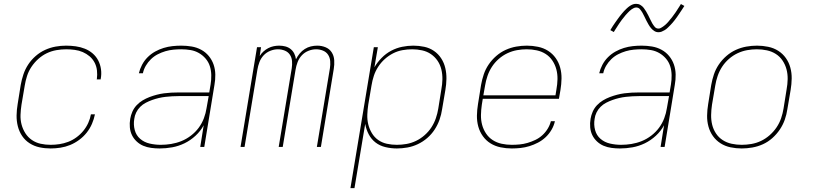

<svg xmlns="http://www.w3.org/2000/svg" viewBox="-20 -766 4240 1001"><path d="M244 8Q214 8 186 2Q158 -4 134.5 -19Q111 -34 95.5 -57Q80 -80 73 -107.5Q66 -135 66.5 -164.5Q67 -194 72 -223L88 -323Q93 -351 102 -378Q111 -405 127 -429.5Q143 -454 166 -474Q189 -494 215.5 -506Q242 -518 269.5 -523Q297 -528 325 -528Q350 -528 375 -524.5Q400 -521 422.5 -512Q445 -503 463 -487.5Q481 -472 492 -451Q503 -430 506.5 -405Q510 -380 505 -354Q505 -354 505 -353.5Q505 -353 505 -352H484Q484 -353 484.5 -353.5Q485 -354 485 -354Q488 -377 485.5 -399Q483 -421 473 -440Q463 -459 447 -472.5Q431 -486 411.5 -494.5Q392 -503 369.5 -506Q347 -509 325 -509Q300 -509 274 -504.5Q248 -500 224 -488.5Q200 -477 179.5 -458.5Q159 -440 144 -417.5Q129 -395 121 -370Q113 -345 109 -320L92 -220Q88 -194 87 -167.5Q86 -141 92.5 -116.5Q99 -92 112.5 -71Q126 -50 146.5 -36Q167 -22 192 -16.5Q217 -11 244 -11Q267 -11 290 -14.5Q313 -18 335.5 -26.5Q358 -35 378.5 -50Q399 -65 414.5 -84Q430 -103 440 -125Q450 -147 454 -170H475Q470 -145 459.5 -120.5Q449 -96 432 -74.5Q415 -53 392.5 -36.5Q370 -20 345.5 -10Q321 0 295 4Q269 8 244 8Z M812 8Q790 8 768 5Q746 2 727 -6Q708 -14 692.5 -28.5Q677 -43 668 -61.5Q659 -80 657 -102Q655 -124 659 -147Q662 -165 670 -183.5Q678 -202 692 -217Q706 -232 723.5 -242.5Q741 -253 759.5 -260Q778 -267 797 -272Q816 -277 835 -279.5Q854 -282 873 -283Q892 -284 911 -284H1071L1078 -326Q1082 -350 1081.5 -374.5Q1081 -399 1074 -421Q1067 -443 1052 -460.5Q1037 -478 1017 -489.5Q997 -501 973.5 -505Q950 -509 925 -509Q905 -509 884 -507Q863 -505 842.5 -499Q822 -493 802.5 -483Q783 -473 767 -457.5Q751 -442 740 -423Q729 -404 725 -384H704Q709 -406 720.5 -428Q732 -450 749.5 -467.5Q767 -485 788.5 -497Q810 -509 833 -516Q856 -523 879 -525.5Q902 -528 925 -528Q953 -528 979.5 -523.5Q1006 -519 1029 -506.5Q1052 -494 1068.5 -474Q1085 -454 1093.5 -429.5Q1102 -405 1102.5 -377.5Q1103 -350 1098 -323L1045 0H1024L1042 -113Q1026 -83 999.5 -58.5Q973 -34 942 -19Q911 -4 878 2Q845 8 812 8ZM818 -11Q845 -11 872.5 -15.5Q900 -20 926 -30.5Q952 -41 975.5 -59Q999 -77 1016 -100Q1033 -123 1043 -149.5Q1053 -176 1057 -203L1068 -265H911Q894 -265 877 -264Q860 -263 842.5 -261Q825 -259 808 -255Q791 -251 774 -245Q757 -239 740.5 -230.5Q724 -222 711 -209Q698 -196 690 -179.5Q682 -163 680 -146Q675 -116 682.5 -88Q690 -60 711 -42Q732 -24 760.5 -17.5Q789 -11 818 -11Z M1234 0 1320 -520H1341L1334 -474Q1342 -487 1353.5 -497.5Q1365 -508 1378.5 -515Q1392 -522 1406.5 -525Q1421 -528 1435 -528Q1452 -528 1467.5 -524Q1483 -520 1495 -510.5Q1507 -501 1514 -487Q1521 -473 1523 -457Q1531 -473 1542.5 -487Q1554 -501 1569 -510.5Q1584 -520 1600.5 -524Q1617 -528 1634 -528Q1657 -528 1677.5 -519.5Q1698 -511 1709.5 -493Q1721 -475 1722.5 -452Q1724 -429 1720 -406L1653 0H1632L1700 -410Q1703 -429 1701.5 -447.5Q1700 -466 1690.5 -480.5Q1681 -495 1664 -502Q1647 -509 1628 -509Q1608 -509 1588 -501Q1568 -493 1553.5 -477.5Q1539 -462 1531.5 -442Q1524 -422 1521 -403L1454 0H1433L1501 -410Q1504 -429 1502.5 -447.5Q1501 -466 1491.5 -480.5Q1482 -495 1465 -502Q1448 -509 1429 -509Q1409 -509 1389 -501Q1369 -493 1354.5 -477.5Q1340 -462 1332.5 -442Q1325 -422 1322 -403L1255 0Z M1807 215 1929 -520H1950L1932 -415Q1947 -441 1969.5 -464Q1992 -487 2019.5 -501.5Q2047 -516 2076.5 -522Q2106 -528 2135 -528Q2164 -528 2192 -522Q2220 -516 2242.5 -500.5Q2265 -485 2280 -462Q2295 -439 2301.5 -411.5Q2308 -384 2307.5 -355Q2307 -326 2302 -297L2285 -197Q2281 -169 2271.5 -142Q2262 -115 2246 -90.5Q2230 -66 2207.5 -46.5Q2185 -27 2158.5 -14.5Q2132 -2 2104 3Q2076 8 2049 8Q2019 8 1989.5 1Q1960 -6 1938 -23Q1916 -40 1902.5 -65.5Q1889 -91 1884 -120L1828 215ZM2049 -11Q2074 -11 2099.5 -15.5Q2125 -20 2149 -31.5Q2173 -43 2194 -61.5Q2215 -80 2229.5 -102.5Q2244 -125 2252.5 -150Q2261 -175 2265 -200L2281 -300Q2286 -326 2286.5 -352.5Q2287 -379 2281 -404Q2275 -429 2261 -449.5Q2247 -470 2226.5 -484Q2206 -498 2180.5 -503.5Q2155 -509 2129 -509Q2104 -509 2078.5 -504.5Q2053 -500 2029.5 -488Q2006 -476 1986 -458Q1966 -440 1951.5 -417.5Q1937 -395 1929 -370.5Q1921 -346 1917 -321L1900 -221Q1896 -195 1895 -168.5Q1894 -142 1900 -117.5Q1906 -93 1919 -71.5Q1932 -50 1952 -36Q1972 -22 1997 -16.5Q2022 -11 2049 -11Z M2648 8Q2618 8 2589.5 2Q2561 -4 2537.5 -18.5Q2514 -33 2497.5 -56Q2481 -79 2473.5 -106.5Q2466 -134 2466.5 -163.5Q2467 -193 2472 -223L2488 -323Q2493 -351 2502 -378Q2511 -405 2527.5 -429.5Q2544 -454 2567 -474Q2590 -494 2616.5 -506Q2643 -518 2671 -523Q2699 -528 2727 -528Q2756 -528 2785 -522Q2814 -516 2837.5 -501Q2861 -486 2877 -463.5Q2893 -441 2900.5 -413.5Q2908 -386 2907.5 -356.5Q2907 -327 2902 -297L2894 -251H2497L2492 -220Q2488 -193 2487.5 -166.5Q2487 -140 2493.5 -115.5Q2500 -91 2514 -70Q2528 -49 2549 -35.5Q2570 -22 2595.5 -16.5Q2621 -11 2648 -11Q2669 -11 2689.5 -13Q2710 -15 2730.5 -21Q2751 -27 2771 -36.5Q2791 -46 2807.5 -61Q2824 -76 2835.5 -95Q2847 -114 2852 -134H2873Q2868 -111 2855.5 -89.5Q2843 -68 2825 -51Q2807 -34 2785 -22.5Q2763 -11 2740 -4Q2717 3 2694 5.5Q2671 8 2648 8ZM2500 -269H2876L2881 -300Q2886 -327 2886.5 -353.5Q2887 -380 2880.5 -404.5Q2874 -429 2860 -450Q2846 -471 2825 -484.5Q2804 -498 2778.5 -503.5Q2753 -509 2726 -509Q2701 -509 2675.5 -504.5Q2650 -500 2625.5 -488.5Q2601 -477 2580 -458.5Q2559 -440 2544.5 -417.5Q2530 -395 2521.5 -370Q2513 -345 2509 -320Z M3212 8Q3190 8 3168 5Q3146 2 3127 -6Q3108 -14 3092.5 -28.5Q3077 -43 3068 -61.5Q3059 -80 3057 -102Q3055 -124 3059 -147Q3062 -165 3070 -183.5Q3078 -202 3092 -217Q3106 -232 3123.5 -242.5Q3141 -253 3159.5 -260Q3178 -267 3197 -272Q3216 -277 3235 -279.5Q3254 -282 3273 -283Q3292 -284 3311 -284H3471L3478 -326Q3482 -350 3481.5 -374.5Q3481 -399 3474 -421Q3467 -443 3452 -460.5Q3437 -478 3417 -489.5Q3397 -501 3373.5 -505Q3350 -509 3325 -509Q3305 -509 3284 -507Q3263 -505 3242.5 -499Q3222 -493 3202.5 -483Q3183 -473 3167 -457.5Q3151 -442 3140 -423Q3129 -404 3125 -384H3104Q3109 -406 3120.5 -428Q3132 -450 3149.5 -467.5Q3167 -485 3188.5 -497Q3210 -509 3233 -516Q3256 -523 3279 -525.5Q3302 -528 3325 -528Q3353 -528 3379.5 -523.5Q3406 -519 3429 -506.5Q3452 -494 3468.5 -474Q3485 -454 3493.5 -429.5Q3502 -405 3502.5 -377.5Q3503 -350 3498 -323L3445 0H3424L3442 -113Q3426 -83 3399.5 -58.5Q3373 -34 3342 -19Q3311 -4 3278 2Q3245 8 3212 8ZM3218 -11Q3245 -11 3272.5 -15.5Q3300 -20 3326 -30.5Q3352 -41 3375.5 -59Q3399 -77 3416 -100Q3433 -123 3443 -149.5Q3453 -176 3457 -203L3468 -265H3311Q3294 -265 3277 -264Q3260 -263 3242.5 -261Q3225 -259 3208 -255Q3191 -251 3174 -245Q3157 -239 3140.5 -230.5Q3124 -222 3111 -209Q3098 -196 3090 -179.5Q3082 -163 3080 -146Q3075 -116 3082.5 -88Q3090 -60 3111 -42Q3132 -24 3160.5 -17.5Q3189 -11 3218 -11ZM3413 -598Q3401 -598 3391 -604.5Q3381 -611 3374 -619.5Q3367 -628 3361.5 -637.5Q3356 -647 3350.5 -657.5Q3345 -668 3340 -679Q3335 -690 3329.5 -699.5Q3324 -709 3316.5 -718Q3309 -727 3297 -727Q3292 -727 3289.5 -726Q3287 -725 3282.5 -723Q3278 -721 3273 -717.5Q3268 -714 3262 -708.5Q3256 -703 3253 -699.5Q3250 -696 3247 -693Q3244 -690 3241 -686.5Q3238 -683 3235.5 -679.5Q3233 -676 3229.5 -672Q3226 -668 3223 -664Q3220 -660 3216.5 -655Q3213 -650 3209.5 -645Q3206 -640 3202.5 -634.5Q3199 -629 3195.5 -623.5Q3192 -618 3188 -612Q3184 -606 3180 -599L3162 -609Q3169 -621 3175.5 -631Q3182 -641 3188.5 -650Q3195 -659 3201 -667.5Q3207 -676 3212.5 -683Q3218 -690 3223.5 -696.5Q3229 -703 3234 -708.5Q3239 -714 3247.5 -722Q3256 -730 3264.5 -735.5Q3273 -741 3280.5 -743.5Q3288 -746 3297 -746Q3309 -746 3319 -740Q3329 -734 3336 -725Q3343 -716 3348.5 -706.5Q3354 -697 3359.5 -686.5Q3365 -676 3370 -665Q3375 -654 3380.5 -644.5Q3386 -635 3393.5 -626Q3401 -617 3413 -617Q3418 -617 3420.5 -618Q3423 -619 3427.5 -621.5Q3432 -624 3437 -627.5Q3442 -631 3448 -636Q3454 -641 3457 -644.5Q3460 -648 3463 -651Q3466 -654 3468.5 -657.5Q3471 -661 3474 -664.5Q3477 -668 3480.5 -672Q3484 -676 3487 -680.5Q3490 -685 3493.5 -689.5Q3497 -694 3500.5 -699Q3504 -704 3507.5 -709.5Q3511 -715 3514.5 -720.5Q3518 -726 3522 -732Q3526 -738 3530 -745L3548 -735Q3541 -724 3534 -713.5Q3527 -703 3521 -694Q3515 -685 3509 -676.5Q3503 -668 3497.5 -661Q3492 -654 3486.5 -647.5Q3481 -641 3476 -636Q3471 -631 3462.5 -622.5Q3454 -614 3445.5 -609Q3437 -604 3429.5 -601Q3422 -598 3413 -598Z M3847 8Q3817 8 3788.5 2Q3760 -4 3736.5 -19Q3713 -34 3697 -56.5Q3681 -79 3673.5 -106.5Q3666 -134 3666.5 -163.5Q3667 -193 3672 -223L3688 -323Q3693 -351 3702 -378Q3711 -405 3727.5 -429.5Q3744 -454 3767 -474Q3790 -494 3816.5 -506Q3843 -518 3871 -523Q3899 -528 3927 -528Q3956 -528 3985 -522Q4014 -516 4037.5 -501Q4061 -486 4077 -463.5Q4093 -441 4100.5 -413.5Q4108 -386 4107.5 -356.5Q4107 -327 4102 -297L4085 -197Q4081 -169 4071.5 -142Q4062 -115 4045.5 -90.5Q4029 -66 4006.5 -46Q3984 -26 3957.5 -14Q3931 -2 3902.5 3Q3874 8 3847 8ZM3847 -11Q3872 -11 3898 -15.5Q3924 -20 3948 -31.5Q3972 -43 3993 -61.5Q4014 -80 4029 -102.5Q4044 -125 4052.5 -150Q4061 -175 4065 -200L4081 -300Q4086 -327 4086.5 -353.5Q4087 -380 4080.5 -404.5Q4074 -429 4060 -450Q4046 -471 4025 -484.5Q4004 -498 3978.5 -503.5Q3953 -509 3926 -509Q3901 -509 3875.5 -504.5Q3850 -500 3825.5 -488.5Q3801 -477 3780 -458.5Q3759 -440 3744.5 -417.5Q3730 -395 3721.5 -370Q3713 -345 3709 -320L3692 -220Q3688 -193 3687.5 -166.5Q3687 -140 3693 -115.5Q3699 -91 3713 -70Q3727 -49 3748 -35.5Q3769 -22 3794.5 -16.5Q3820 -11 3847 -11Z"/></svg>

Font: Iosevka SS04 Th Ex Obl
Style: Regular
Weight: 100
Width: 7
Italic angle: -9°
Monospace: yes
Designer: Belleve Invis
Foundry: Belleve Invis
Version: Version 19.0.0; ttfautohint (v1.8.4)